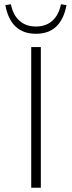

<svg xmlns="http://www.w3.org/2000/svg" viewBox="-20 -878 338 898"><path d="M291 -854 265 -858Q255 -808 225 -781Q195 -754 148 -754Q101 -754 71 -781Q41 -808 31 -858L5 -854Q30 -720 148 -720Q266 -720 291 -854ZM126 0V-658H171V0Z"/></svg>

Font: EauTestSC Light
Style: Regular
Weight: 300
Designer: Christian Thalmann (Catharsis Fonts)
Version: Version 0.001;PS 000.001;hotconv 1.0.88;makeotf.lib2.5.64775